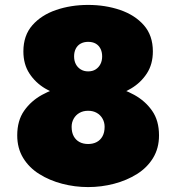

<svg xmlns="http://www.w3.org/2000/svg" viewBox="-20 -740 716 780"><path d="M75 -531Q75 -479 99.5 -441.5Q124 -404 163.5 -380.5Q203 -357 249 -346Q295 -335 338 -335Q381 -335 427 -346Q473 -357 512.5 -380.5Q552 -404 576.5 -441.5Q601 -479 601 -531Q601 -596 564.5 -637.5Q528 -679 468 -699.5Q408 -720 338 -720Q268 -720 208 -699.5Q148 -679 111.5 -637.5Q75 -596 75 -531ZM281 -511Q281 -529 288 -542.5Q295 -556 308 -563Q321 -570 338 -570Q356 -570 368.5 -563Q381 -556 388 -542.5Q395 -529 395 -511Q395 -493 388 -479.5Q381 -466 368.5 -458Q356 -450 338 -450Q321 -450 308 -458Q295 -466 288 -479.5Q281 -493 281 -511ZM50 -190Q50 -138 74 -98.5Q98 -59 139.5 -33Q181 -7 232.5 6.5Q284 20 338 20Q392 20 443.5 6.5Q495 -7 536.5 -33Q578 -59 602 -98.5Q626 -138 626 -190Q626 -250 598 -290Q570 -330 525.5 -354.5Q481 -379 431 -389.5Q381 -400 338 -400Q295 -400 245 -389.5Q195 -379 150.5 -354.5Q106 -330 78 -290Q50 -250 50 -190ZM271 -225Q271 -243 279.5 -258Q288 -273 303 -281.5Q318 -290 338 -290Q358 -290 373 -281.5Q388 -273 396.5 -258Q405 -243 405 -225Q405 -202 396.5 -186.5Q388 -171 373 -163Q358 -155 338 -155Q318 -155 303 -163Q288 -171 279.5 -186.5Q271 -202 271 -225Z"/></svg>

Font: Jost Black
Style: Regular
Weight: 900
Version: Version 3.710